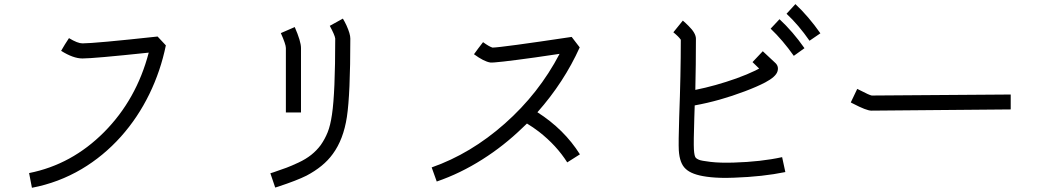

<svg xmlns="http://www.w3.org/2000/svg" viewBox="-20 -847 5040 931"><path d="M566.4 -184.6Q481.4 -89.8 376 -27.3Q263.7 39.1 134.8 63.5L121.1 -7.8Q328.1 -48.8 484.9 -206.5Q641.6 -364.3 701.2 -591.8Q433.6 -563.5 379.9 -563.5Q335 -563.5 276.4 -600.6L294.9 -631.8L314.5 -662.1Q356.4 -636.7 379.9 -636.7Q438.5 -636.7 744.1 -669.9L784.2 -627Q758.8 -502.9 704.1 -390.6Q648.4 -276.4 566.4 -184.6Z M1439.5 -301.8H1366.2V-614.3Q1366.2 -631.8 1341.8 -686.5L1409.2 -715.8Q1439.5 -646.5 1439.5 -614.3ZM1291 -6.8Q1296.9 -8.8 1306.6 -11.7Q1346.7 -25.4 1369.1 -33.7Q1391.6 -42 1427.2 -58.6Q1462.9 -75.2 1489.3 -96.2Q1515.6 -117.2 1535.2 -143.6Q1555.7 -172.9 1568.8 -205.6Q1582 -238.3 1589.8 -292Q1605.5 -396.5 1605.5 -660.2Q1603.5 -676.8 1579.1 -721.7L1642.6 -756.8Q1651.4 -742.2 1660.2 -723.6Q1678.7 -682.6 1678.7 -660.2Q1678.7 -389.6 1662.1 -280.3Q1645.5 -170.9 1593.8 -100.6Q1571.3 -69.3 1539.1 -43Q1506.8 -16.6 1465.8 4.9Q1418.9 28.3 1330.1 57.6Q1319.3 61.5 1314.5 62.5Z M2319.3 -74.2Q2211.9 -5.9 2097.7 33.2L2073.2 -35.2Q2262.7 -101.6 2427.7 -247.6Q2592.8 -393.6 2693.4 -585.9Q2628.9 -576.2 2574.2 -568.4Q2377 -541 2357.4 -543.9Q2326.2 -548.8 2278.3 -584L2299.8 -613.3L2322.3 -642.6Q2351.6 -621.1 2368.2 -616.2Q2413.1 -617.2 2752 -668L2791 -617.2Q2714.8 -448.2 2585.9 -302.7Q2715.8 -219.7 2792 -98.6L2730.5 -59.6Q2678.7 -141.6 2593.8 -208Q2564.5 -230.5 2535.2 -248Q2524.4 -237.3 2513.7 -227.5Q2422.9 -139.6 2319.3 -74.2Z M3880.9 -613.3 3829.1 -576.2Q3775.4 -652.3 3716.8 -708L3759.8 -753.9Q3824.2 -694.3 3880.9 -613.3ZM3958 -685.5 3905.3 -649.4Q3852.5 -725.6 3793.9 -780.3L3836.9 -827.1Q3900.4 -767.6 3958 -685.5ZM3772.5 -85 3788.1 -12.7Q3678.7 9.8 3540 14.6Q3519.5 15.6 3501 15.6Q3446.3 15.6 3406.2 9.8Q3334 0 3304.7 -28.3Q3275.4 -54.7 3271.5 -118.2Q3269.5 -154.3 3273.4 -279.3Q3281.2 -486.3 3281.2 -654.3Q3271.5 -668.9 3245.1 -690.4L3291 -747.1Q3304.7 -735.4 3318.4 -721.7Q3354.5 -686.5 3354.5 -659.2Q3354.5 -533.2 3351.6 -411.1Q3449.2 -430.7 3550.8 -466.8Q3604.5 -486.3 3642.6 -504.9Q3653.3 -509.8 3661.1 -514.6Q3646.5 -529.3 3628.9 -545.9L3678.7 -598.6Q3729.5 -550.8 3737.3 -543.9Q3757.8 -526.4 3750 -501Q3742.2 -474.6 3690.4 -447.3Q3651.4 -426.8 3591.8 -404.3Q3467.8 -357.4 3348.6 -335.9Q3348.6 -314.5 3346.7 -276.4Q3342.8 -155.3 3344.7 -123Q3346.7 -87.9 3354.5 -81.1Q3358.4 -77.1 3369.1 -72.3Q3379.9 -67.4 3425.3 -62Q3470.7 -56.6 3537.1 -58.6Q3669.9 -62.5 3772.5 -85Z M4205.1 -310.5Q4181.6 -310.5 4116.2 -344.7Q4107.4 -348.6 4105.5 -350.6L4136.7 -416Q4140.6 -414.1 4150.4 -409.2Q4195.3 -385.7 4207 -383.8Q4239.3 -383.8 4880.9 -388.7V-316.4Q4252.9 -310.5 4205.1 -310.5Z"/></svg>

Font: irohakakuC Regular
Style: Regular
Weight: 400
Designer: [Source Han Sans]
Ryoko NISHIZUKA Ë•øÂ°öÊ∂ºÂ≠ê (kana & ideographs); Paul D. Hunt (Latin, Greek & Cyrillic); Wenlong ZHAN
Version: Version 1.001.20160904